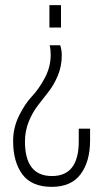

<svg xmlns="http://www.w3.org/2000/svg" viewBox="-20 -720 403 746"><path d="M172 -700H217V-613H172ZM173 -544H214Q220 -526 220 -505Q220 -463 205 -427Q190 -391 169 -364Q148 -337 127 -310Q106 -283 91.5 -247Q77 -211 77 -170Q77 -36 182 -36Q286 -36 286 -171V-220H330V-174Q330 -93 293.5 -43.5Q257 6 181 6Q103 6 67 -42.5Q31 -91 31 -172Q31 -224 54 -270.5Q77 -317 104 -345.5Q131 -374 154 -417Q177 -460 177 -507Q177 -528 173 -544Z"/></svg>

Font: Bebas Neue Book
Style: Regular
Weight: 400
Designer: Ryoichi Tsunekawa
Foundry: Ryoichi Tsunekawa
Version: Version 001.003